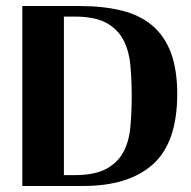

<svg xmlns="http://www.w3.org/2000/svg" viewBox="-20 -617 635 637"><path d="M54 0V-597H244Q323 -597 383.5 -582Q444 -567 485 -532.5Q526 -498 547 -442Q568 -386 568 -305Q568 -145 488 -72.5Q408 0 256 0ZM227 -36Q294 -36 332 -56.5Q370 -77 389 -112Q408 -147 412.5 -195Q417 -243 417 -298Q417 -353 412.5 -401Q408 -449 389 -485Q370 -521 332 -541.5Q294 -562 227 -562H192V-36Z"/></svg>

Font: Gamine
Style: Bold
Weight: 700
Designer: Tapiwanashe Sebastian Garikayi
Version: Version 1.000